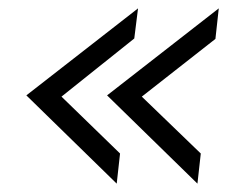

<svg xmlns="http://www.w3.org/2000/svg" viewBox="-20 -499 568 459"><path d="M452 -60 236 -271 503 -479 495 -406 319 -268 460 -132ZM259 -60 43 -271 310 -479 301 -407 127 -268 267 -132Z"/></svg>

Font: Kulim Park Light
Style: Italic
Weight: 300
Italic angle: -8°
Designer: Noponies / Dale Sattler
Foundry: Noponies
Version: Version 1.000; ttfautohint (v1.8.3)